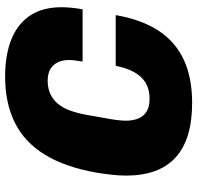

<svg xmlns="http://www.w3.org/2000/svg" viewBox="-30 -710 752 731"><g transform="rotate(-90 345.5 -344.0)"><path d="M320 12Q181 12 112 -51Q43 -114 43 -239Q43 -265 46 -292.5Q49 -320 54 -351Q75 -471 122.5 -548.5Q170 -626 244.5 -663Q319 -700 420 -700Q502 -700 561 -676.5Q620 -653 652 -605.5Q684 -558 684 -485Q684 -467 682 -447Q680 -427 676 -405H477Q480 -421 481.5 -434Q483 -447 483 -457Q483 -482 474 -500Q465 -518 448 -528Q431 -538 404 -538Q375 -538 353 -527.5Q331 -517 315.5 -498Q300 -479 290 -451Q280 -423 274 -389Q267 -347 262 -320.5Q257 -294 255 -278.5Q253 -263 252.5 -255Q252 -247 252 -240Q252 -213 260.5 -192.5Q269 -172 287.5 -161Q306 -150 335 -150Q371 -150 396 -165Q421 -180 437 -209Q453 -238 461 -279H654Q637 -181 595 -116.5Q553 -52 484.5 -20Q416 12 320 12Z"/></g></svg>

Font: Archivo SemiCondensed Black
Style: Italic
Weight: 900
Width: 4
Italic angle: -10°
Designer: Hector Gatti
Foundry: Omnibus-Type
Version: Version 2.001